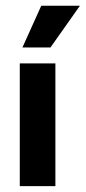

<svg xmlns="http://www.w3.org/2000/svg" viewBox="-20 -632 291 652"><path d="M47.2 0V-416.7H168.1V0ZM56.2 -470.8 120.1 -612.5H251.4L151.4 -470.8Z"/></svg>

Font: co2trust
Style: Bold
Weight: 700
Designer: Kristian Moeller
Foundry: Dicotype
Version: Version 1.000